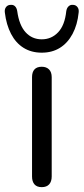

<svg xmlns="http://www.w3.org/2000/svg" viewBox="-56 -766 345 791"><path d="M116 5Q96 5 86 -6.5Q76 -18 76 -39V-448Q76 -469 86 -480Q96 -491 116 -491Q135 -491 146 -480Q157 -469 157 -448V-39Q157 -18 146.5 -6.5Q136 5 116 5ZM116 -549Q73 -549 41 -569Q9 -589 -10.5 -626.5Q-30 -664 -36 -714Q-38 -728 -31 -737Q-24 -746 -12 -746Q-1 -747 6 -740Q13 -733 15 -720Q23 -662 49.5 -633Q76 -604 116 -604Q156 -604 183.5 -633Q211 -662 217 -720Q219 -733 226.5 -740Q234 -747 244 -746Q256 -746 263 -737Q270 -728 268 -714Q263 -664 243 -626.5Q223 -589 191 -569Q159 -549 116 -549Z"/></svg>

Font: Nunito
Style: Regular
Weight: 400
Designer: Vernon Adams
Foundry: Vernon Adams
Version: Version 3.602